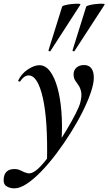

<svg xmlns="http://www.w3.org/2000/svg" viewBox="-94 -753 595 1054"><path d="M-15 281Q-41 281 -59.5 268.5Q-78 256 -73 221Q-65 175 -15 175Q6 175 23 184.5Q40 194 58 198Q76 202 99 186Q121 171 151 134.5Q181 98 213 51.5Q245 5 273.5 -43Q302 -91 322 -130.5Q342 -170 347 -191Q356 -227 351.5 -248.5Q347 -270 337.5 -284Q328 -298 319 -311Q310 -324 310 -345Q310 -368 326 -382Q342 -396 368 -396Q393 -396 407 -378.5Q421 -361 421 -326Q421 -294 404.5 -245.5Q388 -197 359.5 -140Q331 -83 294 -24Q257 35 216 89.5Q175 144 133 187.5Q91 231 53 256Q15 281 -15 281ZM164 135Q169 -94 141 -216.5Q113 -339 63 -339Q50 -339 38 -330Q26 -321 18 -308Q16 -304 10.5 -305.5Q5 -307 6 -311Q24 -349 59 -372Q94 -395 122 -395Q155 -395 180 -362.5Q205 -330 221 -273Q237 -216 243 -142Q249 -68 244 16ZM183 -473Q181 -470 176 -472Q171 -474 172 -476L247 -716Q248 -721 264.5 -725Q281 -729 301.5 -731Q322 -733 336 -732.5Q350 -732 347 -727ZM315 -473Q313 -470 308 -472Q303 -474 304 -476L379 -716Q381 -721 397.5 -725Q414 -729 434 -731Q454 -733 468.5 -732.5Q483 -732 480 -727Z"/></svg>

Font: Cormorant Garamond Light
Style: Italic
Weight: 300
Italic angle: -10°
Designer: Christian Thalmann (Catharsis Fonts)
Foundry: Catharsis Fonts
Version: Version 4.001